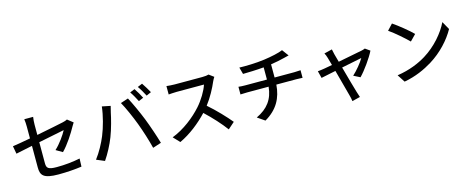

<svg xmlns="http://www.w3.org/2000/svg" viewBox="-42 -1614 6075 2494"><g transform="rotate(-15 2995.0 -367.0)"><path d="M897 -574 822 -633C807 -624 786 -618 761 -612C718 -602 558 -570 399 -539V-678C399 -709 402 -750 407 -780H288C293 -750 295 -710 295 -678V-520C192 -501 101 -485 55 -479L74 -374L295 -420V-131C295 -24 329 28 534 28C651 28 759 19 846 7L850 -101C750 -81 647 -70 536 -70C421 -70 399 -92 399 -158V-441L746 -511C717 -455 647 -353 576 -288L663 -237C740 -314 824 -445 869 -528C877 -543 889 -562 897 -574Z M1772 -787 1707 -760C1734 -722 1767 -662 1787 -622L1852 -650C1833 -689 1797 -751 1772 -787ZM1885 -830 1821 -803C1849 -765 1881 -708 1903 -665L1968 -694C1949 -730 1911 -792 1885 -830ZM1207 -305C1172 -220 1115 -113 1052 -31L1161 15C1215 -63 1272 -171 1308 -264C1347 -363 1383 -506 1396 -572C1401 -594 1410 -632 1417 -657L1304 -680C1291 -560 1251 -412 1207 -305ZM1700 -336C1740 -229 1782 -97 1809 12L1923 -25C1896 -119 1843 -275 1805 -371C1765 -472 1699 -617 1658 -692L1555 -658C1598 -583 1661 -440 1700 -336Z M2815 -673 2750 -721C2733 -715 2700 -711 2663 -711C2623 -711 2337 -711 2292 -711C2261 -711 2203 -715 2183 -718V-605C2199 -606 2253 -611 2292 -611C2330 -611 2621 -611 2659 -611C2635 -533 2568 -423 2500 -347C2401 -236 2251 -116 2089 -54L2170 31C2313 -36 2448 -143 2555 -257C2654 -165 2754 -55 2820 35L2908 -43C2846 -119 2725 -248 2622 -336C2692 -426 2751 -538 2786 -621C2793 -638 2808 -663 2815 -673Z M3084 -467V-364C3109 -366 3144 -367 3175 -367H3463C3448 -202 3366 -93 3211 -20L3310 48C3481 -52 3554 -190 3567 -367H3837C3863 -367 3895 -366 3919 -364V-466C3897 -464 3856 -462 3835 -462H3569V-639C3636 -649 3705 -663 3754 -676C3770 -680 3792 -685 3819 -692L3754 -780C3704 -757 3594 -734 3499 -721C3389 -705 3236 -702 3160 -705L3185 -613C3258 -614 3367 -617 3466 -626V-462H3174C3143 -462 3108 -464 3084 -467Z M4862 -477 4798 -522C4787 -517 4770 -511 4755 -508C4719 -500 4562 -470 4427 -444L4397 -553C4391 -578 4385 -602 4382 -622L4275 -596C4285 -579 4294 -557 4301 -532L4331 -426L4220 -406C4188 -401 4162 -397 4133 -395L4157 -299L4354 -340C4391 -200 4436 -32 4450 17C4458 43 4463 72 4466 96L4574 69C4567 50 4556 13 4550 -5C4535 -52 4489 -219 4450 -360L4722 -415C4691 -360 4618 -271 4561 -220L4648 -176C4718 -247 4820 -391 4862 -477Z M5223 -745 5150 -667C5224 -617 5348 -508 5400 -455L5479 -536C5423 -594 5293 -698 5223 -745ZM5120 -76 5187 27C5342 -1 5469 -60 5570 -122C5726 -218 5849 -354 5921 -484L5860 -593C5799 -465 5674 -315 5513 -216C5417 -157 5287 -101 5120 -76Z"/></g></svg>

Font: Noto Sans JP Medium
Style: Regular
Weight: 500
Designer: Ryoko NISHIZUKA 西塚涼子 (kana, bopomofo & ideographs); Paul D. Hunt (Latin, Greek & Cyrillic); Sandoll Communications 산돌커뮤니
Foundry: Adobe
Version: Version 2.004;hotconv 1.0.118;makeotfexe 2.5.65603